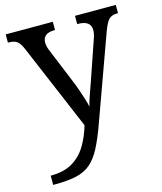

<svg xmlns="http://www.w3.org/2000/svg" viewBox="-115 -620 796 945"><g transform="rotate(-15 282.5 -148.0)"><path d="M38 193Q106 193 149.5 167Q193 141 220 96.5Q247 52 263 -4L78 -441Q65 -472 50.5 -483Q36 -494 7 -494H4V-536H244V-494H241Q181 -494 181 -446Q181 -429 189 -409L262 -231Q272 -208 281.5 -180.5Q291 -153 299 -128Q307 -103 310 -86Q317 -115 328.5 -146Q340 -177 350 -207L417 -402Q426 -426 426 -445Q426 -494 360 -494H357V-536H565V-494H562Q533 -494 518 -479Q503 -464 486 -416L334 4Q308 77 284 123Q260 169 230.5 194.5Q201 220 157 230Q113 240 47 240H38Z"/></g></svg>

Font: Noto Serif Yezidi
Style: Regular
Weight: 400
Designer: Dalton Maag Ltd
Foundry: Dalton Maag Ltd
Version: Version 1.001; ttfautohint (v1.8.4.7-5d5b)